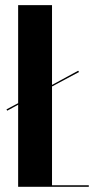

<svg xmlns="http://www.w3.org/2000/svg" viewBox="-20 -719 362 739"><path d="M49.8 -699.2H180.2V-392.1L280.8 -446.8L284.2 -441.9L180.2 -386.2V-5.9H321.8V0H49.8V-315.9L7.8 -293L4.9 -297.9L49.8 -321.8Z"/></svg>

Font: Moniqa Black Display
Style: Regular
Weight: 900
Designer: Rajesh Rajput
Foundry: Rajesh Rajput
Version: Version 1.000